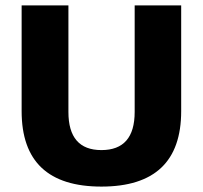

<svg xmlns="http://www.w3.org/2000/svg" viewBox="-20 -680 750 710"><path d="M650 -660V-269Q650 10 355 10Q60 10 60 -269V-660H233V-266Q233 -125 355 -125Q478 -125 478 -266V-660Z"/></svg>

Font: Elaine Sans
Style: Bold
Weight: 700
Designer: Wei Huang
Foundry: Wei Huang
Version: Version 2.001;December 24, 2019;FontCreator 12.0.0.2547 64-b